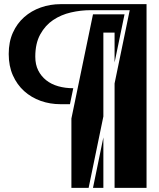

<svg xmlns="http://www.w3.org/2000/svg" viewBox="-20 -720 764 925"><path d="M532 185V-318L605 -671H417Q369 -671 321.5 -660Q274 -649 236 -623.5Q198 -598 174 -554.5Q150 -511 150 -447Q150 -409 164 -381Q178 -353 202.5 -333.5Q227 -314 260.5 -304.5Q294 -295 333 -295L317 -218H272Q221 -218 176 -234Q131 -250 96.5 -281Q62 -312 42 -357Q22 -402 22 -460Q22 -518 42 -562.5Q62 -607 96.5 -637.5Q131 -668 176.5 -684Q222 -700 272 -700H686V185ZM532 -563H478V-159L407 185H428L478 -58V185H324V-149L428 -651H580L532 -419Z"/></svg>

Font: J.M. Nexus Grotesque
Style: Regular
Weight: 900
Designer: deFharo
Foundry: deFharo
Version: Version 3.003